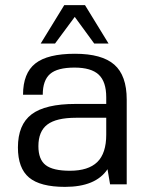

<svg xmlns="http://www.w3.org/2000/svg" viewBox="-20 -720 585 750"><path d="M410 0 400 -59Q354 10 234 10Q137 10 93.5 -26.5Q50 -63 50 -144Q50 -233 103.5 -273.5Q157 -314 275 -314H395V-340Q395 -401 365.5 -428.5Q336 -456 271 -456Q204 -456 175.5 -431Q147 -406 147 -350H70Q70 -434 118 -472Q166 -510 273 -510Q378 -510 426.5 -467.5Q475 -425 475 -331V0ZM395 -260H277Q200 -260 165 -233.5Q130 -207 130 -149Q130 -97 158.5 -75Q187 -53 253 -53Q325 -53 360 -87Q395 -121 395 -194ZM312 -700 404 -550H348L272 -654L195 -550H139L231 -700Z"/></svg>

Font: Fivo Sans
Style: Regular
Weight: 400
Designer: Alexander Slobzheninov
Foundry: Alexander Slobzheninov
Version: 1.0